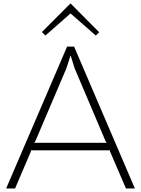

<svg xmlns="http://www.w3.org/2000/svg" viewBox="-20 -1076 805 1096"><path d="M546 -892 527 -873 383 -999 380 -997 239 -873 219 -893 382 -1056 384 -1055ZM750 0H699L607 -214L609 -218H155L157 -213L66 0H15L363 -810H403ZM590 -261 584 -267 406 -686 384 -757H382L359 -686L180 -266L174 -261Z"/></svg>

Font: TypoPRO Sinkin Sans
Style: 200 X Light
Weight: 200
Designer: Keith Bates
Foundry: K-Type
Version: Sinkin Sans (version 1.0)  by Keith Bates   •   © 2014   www